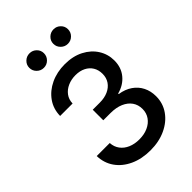

<svg xmlns="http://www.w3.org/2000/svg" viewBox="-270 -1054 1181 1181"><g transform="rotate(-45 320.5 -463.5)"><path d="M321.8 10.3Q246.1 10.3 188 -16.6Q129.9 -43.5 96.9 -90.6Q64 -137.7 62.5 -199.2H175.8Q177.7 -164.6 196.8 -138.9Q215.8 -113.3 247.8 -99.6Q279.8 -85.9 320.8 -85.9Q363.3 -85.9 396.2 -100.8Q429.2 -115.7 448 -142.6Q466.8 -169.4 466.8 -205.1Q466.8 -241.2 448 -268.3Q429.2 -295.4 393.8 -310.8Q358.4 -326.2 308.6 -326.2H246.6V-418H308.6Q349.1 -418 380.1 -431.9Q411.1 -445.8 428.5 -471.4Q445.8 -497.1 445.8 -531.2Q445.8 -565.4 430.4 -590.6Q415 -615.7 387.2 -629.6Q359.4 -643.6 321.8 -643.6Q285.2 -643.6 254.6 -630.1Q224.1 -616.7 205.6 -592Q187 -567.4 186 -532.7H77.6Q78.6 -593.3 111.3 -639.4Q144 -685.5 199.2 -711.7Q254.4 -737.8 322.8 -737.8Q393.1 -737.8 445.6 -710.7Q498 -683.6 526.6 -638.2Q555.2 -592.8 555.2 -538.1Q555.2 -477.5 520.5 -435.3Q485.8 -393.1 427.7 -377.9V-373Q476.1 -365.7 510.5 -342Q544.9 -318.4 563 -282.2Q581.1 -246.1 581.1 -201.2Q581.1 -140.1 547.4 -92.3Q513.7 -44.4 455.1 -17.1Q396.5 10.3 321.8 10.3ZM425.8 -812.5Q399.4 -812.5 380.6 -831.1Q361.8 -849.6 361.8 -876Q361.8 -901.9 380.6 -920.2Q399.4 -938.5 425.8 -938.5Q452.1 -938.5 470.7 -920.2Q489.3 -901.9 489.3 -876Q489.3 -849.6 470.7 -831.1Q452.1 -812.5 425.8 -812.5ZM216.8 -812.5Q190.4 -812.5 171.6 -831.1Q152.8 -849.6 152.8 -876Q152.8 -901.9 171.6 -920.2Q190.4 -938.5 216.8 -938.5Q243.2 -938.5 261.7 -920.2Q280.3 -901.9 280.3 -876Q280.3 -849.6 261.7 -831.1Q243.2 -812.5 216.8 -812.5Z"/></g></svg>

Font: V-Inter
Style: Medium-500
Weight: 500
Designer: Rasmus Andersson
Foundry: rsms
Version: Version 4.000;git-4146feb